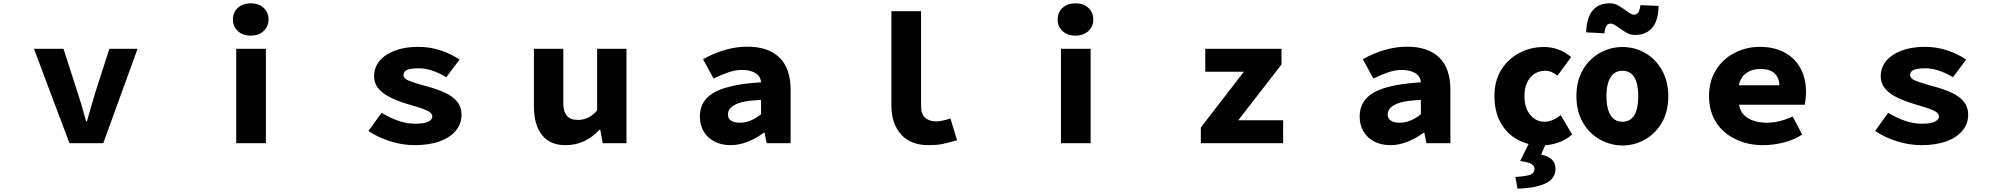

<svg xmlns="http://www.w3.org/2000/svg" viewBox="-20 -868 12174 1164"><path d="M186 -572H365L450 -308L477 -222Q493 -162 502 -132H507Q525 -198 558 -308L643 -572H814L606 0H401Z M1412 -572H1592V0H1412ZM1392 -750Q1392 -793 1422 -820.5Q1452 -848 1500 -848Q1548 -848 1578 -820.5Q1608 -793 1608 -750Q1608 -707 1578 -679.5Q1548 -652 1500 -652Q1452 -652 1422 -679.5Q1392 -707 1392 -750Z M2214 -74 2293 -184Q2347 -152 2396.5 -135Q2446 -118 2498 -118Q2554 -118 2577 -131Q2601 -143 2601 -162Q2601 -184 2565.5 -199.5Q2530 -215 2452 -237Q2403 -251 2356 -273Q2306 -295 2277 -328Q2248 -361 2248 -405Q2248 -459 2281 -499Q2315 -539 2375 -561.5Q2435 -584 2516 -584Q2648 -584 2766 -507L2686 -400Q2594 -454 2521 -454Q2471 -454 2448.5 -444.5Q2426 -435 2426 -413Q2426 -393 2454.5 -380.5Q2483 -368 2544 -351Q2549 -350 2555.5 -348Q2562 -346 2569 -344Q2620 -331 2671 -309Q2722 -287 2750 -253.5Q2778 -220 2778 -172Q2778 -120 2746 -79Q2712 -36 2648 -12Q2584 12 2493 12Q2420 12 2344.5 -12Q2269 -36 2214 -74Z M3217 -220V-572H3395V-242Q3395 -141 3483 -141Q3552 -141 3600 -199V-572H3778V0H3634L3619 -81H3614Q3572 -36 3521.5 -12Q3471 12 3407 12Q3314 12 3265.5 -50Q3217 -112 3217 -220Z M4223 -160Q4223 -225 4260 -268Q4297 -311 4379 -336Q4461 -361 4594 -369Q4591 -405 4560.5 -424.5Q4530 -444 4477 -444Q4440 -444 4399 -430.5Q4358 -417 4306 -392L4242 -509Q4379 -585 4511 -585Q4637 -585 4705 -519.5Q4773 -454 4773 -324V0H4628L4615 -63H4610Q4564 -29 4512.5 -8.5Q4461 12 4410 12Q4353 12 4310.5 -10.5Q4268 -33 4245.5 -72Q4223 -111 4223 -160ZM4594 -175V-262Q4516 -259 4472 -247Q4393 -224 4393 -174Q4393 -149 4412 -136.5Q4431 -124 4467 -124Q4529 -124 4594 -175Z M5384 -230V-800H5564V-223Q5564 -174 5590 -153Q5616 -132 5655 -132Q5688 -132 5742 -150L5782 -18Q5724 -1 5691 5.5Q5658 12 5608 12Q5501 12 5442.5 -53.5Q5384 -119 5384 -230Z M6412 -572H6592V0H6412ZM6392 -750Q6392 -793 6422 -820.5Q6452 -848 6500 -848Q6548 -848 6578 -820.5Q6608 -793 6608 -750Q6608 -707 6578 -679.5Q6548 -652 6500 -652Q6452 -652 6422 -679.5Q6392 -707 6392 -750Z M7260 -95 7521 -433H7287V-572H7749V-477L7487 -139H7759V0H7260Z M8223 -160Q8223 -225 8260 -268Q8297 -311 8379 -336Q8461 -361 8594 -369Q8591 -405 8560.5 -424.5Q8530 -444 8477 -444Q8440 -444 8399 -430.5Q8358 -417 8306 -392L8242 -509Q8379 -585 8511 -585Q8637 -585 8705 -519.5Q8773 -454 8773 -324V0H8628L8615 -63H8610Q8564 -29 8512.5 -8.5Q8461 12 8410 12Q8353 12 8310.5 -10.5Q8268 -33 8245.5 -72Q8223 -111 8223 -160ZM8594 -175V-262Q8516 -259 8472 -247Q8393 -224 8393 -174Q8393 -149 8412 -136.5Q8431 -124 8467 -124Q8529 -124 8594 -175Z M9179 -22Q9114 -58 9077 -125.5Q9040 -193 9040 -285Q9040 -379 9082 -446Q9123 -511 9191 -547Q9259 -583 9339 -583Q9434 -583 9505 -522L9422 -409Q9386 -439 9350 -439Q9292 -439 9257 -397.5Q9222 -356 9222 -285Q9222 -215 9256.5 -172.5Q9291 -130 9343 -130Q9392 -130 9442 -170L9511 -53Q9472 -18 9422 -2Q9372 14 9323 14Q9244 14 9179 -22ZM9258 191Q9283 181 9283 155Q9283 139 9266 127Q9251 116 9196 108L9252 -5H9355L9323 69Q9367 79 9388.5 99.5Q9410 120 9410 155Q9410 214 9351.5 243Q9293 272 9180 276L9167 205Q9235 200 9258 191Z M9680 -22Q9614 -59 9575.5 -126.5Q9537 -194 9537 -285Q9537 -379 9577 -446Q9615 -511 9679 -547Q9743 -583 9816 -583Q9890 -583 9953.5 -547Q10017 -511 10055.5 -443Q10094 -375 10094 -285Q10094 -192 10055 -124Q10016 -58 9952.5 -22Q9889 14 9816 14Q9745 14 9680 -22ZM9912 -285Q9912 -360 9888 -399.5Q9864 -439 9816 -439Q9768 -439 9743.5 -398.5Q9719 -358 9719 -285Q9719 -211 9743.5 -170.5Q9768 -130 9816 -130Q9864 -130 9888 -169.5Q9912 -209 9912 -285ZM9799 -697Q9778 -712 9766.5 -718.5Q9755 -725 9744 -725Q9728 -725 9719 -711.5Q9710 -698 9707 -666L9596 -672Q9602 -848 9740 -848Q9765 -848 9786 -837Q9807 -826 9835 -806Q9853 -792 9865 -785.5Q9877 -779 9887 -779Q9903 -779 9912 -792.5Q9921 -806 9925 -837L10035 -832Q10034 -744 9997 -700Q9960 -656 9891 -656Q9867 -656 9846.5 -666.5Q9826 -677 9799 -697Z M10502 -24Q10426 -60 10383.5 -127Q10341 -194 10341 -286Q10341 -376 10383.5 -444Q10426 -512 10497 -548Q10568 -584 10649 -584Q10736 -584 10799.5 -549.5Q10863 -515 10896 -453Q10929 -391 10929 -310Q10929 -273 10921 -233H10523Q10532 -179 10577.5 -151.5Q10623 -124 10693 -124Q10767 -124 10848 -162L10906 -52Q10857 -20 10793.5 -4Q10730 12 10668 12Q10576 12 10502 -24ZM10652 -450Q10602 -450 10567 -425Q10532 -400 10522 -351H10767Q10767 -396 10738.5 -423Q10710 -450 10652 -450Z M11348 -74 11427 -184Q11481 -152 11530.5 -135Q11580 -118 11632 -118Q11688 -118 11711 -131Q11735 -143 11735 -162Q11735 -184 11699.5 -199.5Q11664 -215 11586 -237Q11537 -251 11490 -273Q11440 -295 11411 -328Q11382 -361 11382 -405Q11382 -459 11415 -499Q11449 -539 11509 -561.5Q11569 -584 11650 -584Q11782 -584 11900 -507L11820 -400Q11728 -454 11655 -454Q11605 -454 11582.5 -444.5Q11560 -435 11560 -413Q11560 -393 11588.5 -380.5Q11617 -368 11678 -351Q11683 -350 11689.5 -348Q11696 -346 11703 -344Q11754 -331 11805 -309Q11856 -287 11884 -253.5Q11912 -220 11912 -172Q11912 -120 11880 -79Q11846 -36 11782 -12Q11718 12 11627 12Q11554 12 11478.5 -12Q11403 -36 11348 -74Z"/></svg>

Font: Merged Yaku Han JP Black
Style: Regular
Weight: 900
Designer: Ryoko NISHIZUKA 西塚涼子 (kana, bopomofo & ideographs); Paul D. Hunt (Latin, Greek & Cyrillic); Sandoll Communications 산돌커뮤니
Foundry: Adobe
Version: Version 2.004